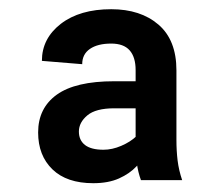

<svg xmlns="http://www.w3.org/2000/svg" viewBox="-20 -741 482 423"><path d="M278.8 -586.4Q278.8 -615.2 265.6 -630.1Q252.4 -645 225.1 -645Q195.3 -645 178.2 -633.3Q161.1 -621.6 161.1 -599.6L72.3 -606.9Q72.3 -656.2 114 -688.5Q155.8 -720.7 225.1 -720.7Q289.6 -720.7 329.1 -686.8Q368.7 -652.8 368.7 -585.9V-432.6Q368.7 -408.7 371.3 -387.2Q374 -365.7 381.3 -344.2H290.5Q284.2 -361.3 281.5 -380.9Q278.8 -400.4 278.8 -420.4ZM301.3 -502.4H231.9Q190.9 -502.4 172.4 -486.8Q153.8 -471.2 153.8 -451.2Q153.8 -432.1 167.2 -421.6Q180.7 -411.1 208 -411.1Q227.1 -411.1 247.1 -419.7Q267.1 -428.2 280.5 -440.9Q293.9 -453.6 293.9 -464.8L302.7 -405.3Q295.4 -390.1 280.5 -374.3Q265.6 -358.4 242.2 -347.9Q218.8 -337.4 185.5 -337.4Q127 -337.4 95.5 -367.9Q64 -398.4 64 -449.2Q64 -502.9 105.2 -532.5Q146.5 -562 231.4 -562H300.8Z"/></svg>

Font: Heebo Black
Style: Regular
Weight: 900
Designer: Oded Ezer
Foundry: Ezer Type House
Version: Version 3.100